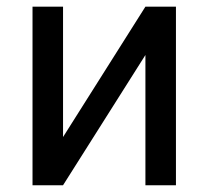

<svg xmlns="http://www.w3.org/2000/svg" viewBox="-20 -548 617 568"><path d="M410.2 -528.3 166.5 -142.6V-528.3H76.2V0H166.5L410.2 -385.3V0H500.5V-528.3Z"/></svg>

Font: Roboto1
Style: rg
Weight: 400
Designer: Google
Version: Version 2.137; 2017